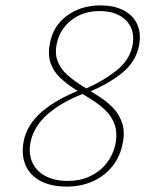

<svg xmlns="http://www.w3.org/2000/svg" viewBox="-20 -684 557 710"><path d="M227 6Q168 6 128.5 -15.5Q89 -37 73.5 -75.5Q58 -114 68 -164Q81 -225 135.5 -271.5Q190 -318 278 -352L289 -338Q207 -306 157 -262.5Q107 -219 94 -163Q84 -118 99 -84.5Q114 -51 148 -33Q182 -15 231 -15Q276 -15 312.5 -32Q349 -49 373 -79Q397 -109 406 -147Q415 -190 404.5 -221.5Q394 -253 370 -276Q346 -299 316 -317.5Q286 -336 256 -355Q226 -374 202 -397Q178 -420 167 -451Q156 -482 165 -526Q177 -589 228.5 -626.5Q280 -664 351 -664Q404 -664 439.5 -644.5Q475 -625 489 -590.5Q503 -556 493 -510Q480 -453 430 -413Q380 -373 303 -341L293 -354Q359 -383 408 -421Q457 -459 469 -511Q482 -570 448 -606.5Q414 -643 348 -643Q287 -643 244.5 -610Q202 -577 190 -523Q182 -484 194 -455.5Q206 -427 230 -406Q254 -385 284.5 -366Q315 -347 345 -328Q375 -309 398.5 -284.5Q422 -260 432.5 -226.5Q443 -193 432 -146Q422 -101 393.5 -66.5Q365 -32 322 -13Q279 6 227 6Z"/></svg>

Font: Ysabeau Office Thin
Style: Italic
Weight: 250
Italic angle: -12°
Designer: Christian Thalmann (Catharsis Fonts)
Version: Version 2.001;gftools[0.9.30]; featfreeze: tnum,lnum,ss02